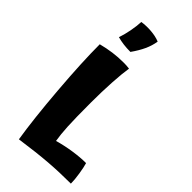

<svg xmlns="http://www.w3.org/2000/svg" viewBox="-316 -998 1170 1170"><g transform="rotate(45 269.0 -412.5)"><path d="M515 -81Q523 -55 530.5 -7.5Q538 40 538 73Q439 73 348.5 80Q258 87 123 106Q99 -43 80.5 -271.5Q62 -500 62 -652Q108 -664 152.5 -670Q197 -676 241 -676Q254 -676 266.5 -675.5Q279 -675 293 -673Q285 -623 280 -539.5Q275 -456 275 -362Q275 -226 278.5 -160Q282 -94 290 -47Q346 -63 405.5 -72Q465 -81 515 -81ZM300 -913Q294 -873 276 -834Q258 -795 227 -751Q195 -751 167.5 -754.5Q140 -758 114 -765Q127 -804 135 -846Q143 -888 145 -927Q183 -933 225.5 -929.5Q268 -926 300 -913Z"/></g></svg>

Font: Atma
Style: Bold
Weight: 700
Designer: Gregori Vincens, Jeremie Hornus, Riccardo Olocco, Yoann Minet.
Foundry: black foundry
Version: Version 1.102;PS 1.100;hotconv 1.0.86;makeotf.lib2.5.63406